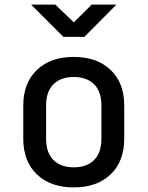

<svg xmlns="http://www.w3.org/2000/svg" viewBox="-20 -805 640 833"><path d="M300 8Q199 8 140 -48.5Q81 -105 81 -203V-347Q81 -445 140 -501.5Q199 -558 300 -558Q401 -558 460 -501.5Q519 -445 519 -348V-203Q519 -105 460 -48.5Q401 8 300 8ZM300 -79Q356 -79 388 -110.5Q420 -142 420 -203V-347Q420 -408 388 -439.5Q356 -471 300 -471Q244 -471 212 -439.5Q180 -408 180 -347V-203Q180 -142 212 -110.5Q244 -79 300 -79ZM255 -645 115 -785H220L300 -708L378 -785H485L346 -645Z"/></svg>

Font: Tiny Medium
Style: Regular
Weight: 500
Monospace: yes
Designer: Philipp Nurullin, Konstantin Bulenkov
Foundry: JetBrains
Version: Version 2.251; ttfautohint (v1.8.4.7-5d5b)